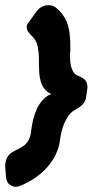

<svg xmlns="http://www.w3.org/2000/svg" viewBox="-57 -736 357 740"><path d="M3 -16Q-8 -16 -20 -24.5Q-32 -33 -34 -56L-37 -94Q-37 -118 -27 -133Q-17 -148 6 -158Q19 -164 28 -170Q58 -187 63 -230Q65 -250 70 -272Q75 -294 84 -314Q93 -334 107 -350Q121 -366 141 -374Q124 -381 114 -394Q104 -407 99.5 -423.5Q95 -440 94 -458Q93 -476 93 -492V-513Q93 -532 88.5 -555.5Q84 -579 70 -593Q50 -613 48 -620.5Q46 -628 46 -631Q46 -642 55 -652L84 -692Q102 -716 130 -716Q147 -716 160 -705.5Q173 -695 182 -683Q203 -655 208.5 -624Q214 -593 214 -564V-538Q213 -535 213 -525V-514Q213 -480 225 -460Q230 -449 244 -444Q262 -437 271 -427.5Q280 -418 280 -398L275 -362Q272 -333 233 -313Q218 -305 208 -291.5Q198 -278 191 -261.5Q184 -245 180 -227.5Q176 -210 174 -195Q168 -149 139 -109Q110 -69 65 -42Q55 -36 35 -26Q15 -16 3 -16Z"/></svg>

Font: Bangerz 2
Style: Regular
Weight: 400
Designer: vernon adams
Foundry: Vernon Adams
Version: Version 2.10;December 28, 2023;FontCreator 13.0.0.2683 64-bi